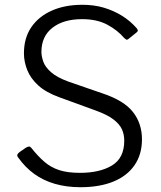

<svg xmlns="http://www.w3.org/2000/svg" viewBox="-20 -772 671 802"><path d="M499 -613Q471 -646 428 -669Q385 -692 323 -692Q245 -692 199 -656Q153 -620 153 -555Q153 -538 160.5 -515.5Q168 -493 192.5 -471Q217 -449 266 -431L408 -382Q498 -352 535.5 -304Q573 -256 573 -190Q573 -127 542 -82Q511 -37 453.5 -13.5Q396 10 316 10Q258 10 209.5 -4Q161 -18 123 -45.5Q85 -73 56 -114Q51 -120 52.5 -125.5Q54 -131 62 -137L88 -155Q97 -160 101.5 -160Q106 -160 111 -154Q138 -120 165 -96.5Q192 -73 227 -61.5Q262 -50 314 -50Q397 -50 448 -81Q499 -112 499 -184Q499 -211 489 -232.5Q479 -254 453.5 -273.5Q428 -293 378 -311L227 -366Q172 -386 140 -415Q108 -444 94 -479Q80 -514 80 -549Q80 -613 110.5 -658Q141 -703 196 -727.5Q251 -752 324 -752Q373 -752 413.5 -740Q454 -728 489 -706.5Q524 -685 551 -654Q554 -650 555.5 -646Q557 -642 551 -637L515 -608Q510 -605 507.5 -606.5Q505 -608 499 -613Z"/></svg>

Font: Libre Franklin Thin Light
Style: Regular
Weight: 300
Version: Version 3.000